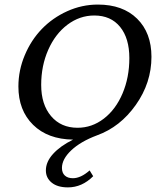

<svg xmlns="http://www.w3.org/2000/svg" viewBox="-20 -602 710 840"><path d="M277.3 217.8Q231.4 217.8 206.1 197Q180.7 176.3 180.7 143.6Q180.7 106 212.2 71.3Q243.7 36.6 299.8 8.8Q189 7.3 124.8 -55.9Q60.5 -119.1 60.5 -223.6Q60.5 -294.4 88.4 -360.6Q116.2 -426.8 163.1 -475.3Q210 -523.9 274.2 -553Q338.4 -582 408.2 -582Q517.1 -582 579.8 -520.3Q642.6 -458.5 642.6 -353.5Q642.6 -239.7 574.2 -143.1Q505.9 -46.4 404.3 -9.8Q332.5 17.1 291.7 55.7Q251 94.2 251 132.8Q251 154.3 263.7 166Q276.4 177.7 298.8 177.7Q333.5 177.7 372.1 143.6L387.7 168.9Q338.9 217.8 277.3 217.8ZM319.3 -43Q382.3 -43 434.3 -83Q486.3 -123 516.1 -193.1Q545.9 -263.2 545.9 -347.7Q545.9 -434.6 505.4 -484.4Q464.8 -534.2 392.6 -534.2Q328.6 -534.2 275.1 -493.9Q221.7 -453.6 190.9 -383.8Q160.2 -314 160.2 -230.5Q160.2 -145 203.4 -94Q246.6 -43 319.3 -43Z"/></svg>

Font: Crimson Pro
Style: Italic
Weight: 400
Italic angle: -12°
Designer: Jacques Le Bailly
Foundry: Baron von Fonthausen
Version: Version 1.003